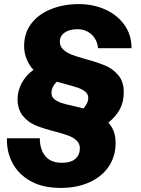

<svg xmlns="http://www.w3.org/2000/svg" viewBox="-20 -730 690 940"><path d="M14 -53H175Q175 2 202 34.5Q229 67 283 67Q327 67 349 47.5Q371 28 371 -4Q371 -27 355 -42Q339 -57 315 -66Q291 -75 249 -86Q191 -101 154.5 -116Q118 -131 92 -162.5Q66 -194 66 -246Q66 -285 86.5 -323.5Q107 -362 144 -388Q124 -408 111 -439.5Q98 -471 98 -504Q98 -569 134 -615.5Q170 -662 231.5 -686Q293 -710 366 -710Q435 -710 494 -684Q553 -658 588.5 -609Q624 -560 624 -494H460Q458 -521 444 -542.5Q430 -564 408 -575.5Q386 -587 360 -587Q320 -587 296.5 -570.5Q273 -554 273 -526Q273 -503 289.5 -487.5Q306 -472 330.5 -462.5Q355 -453 398 -441Q457 -425 495 -409Q533 -393 559.5 -361.5Q586 -330 586 -279Q586 -232 567.5 -196.5Q549 -161 511 -130Q522 -116 529 -104Q536 -92 541 -73.5Q546 -55 546 -30Q546 35 512.5 85Q479 135 418 162.5Q357 190 277 190Q188 190 128.5 156Q69 122 40.5 67Q12 12 14 -53ZM340 -211 389 -199Q400 -213 406 -225Q412 -237 412 -251Q412 -269 397.5 -281Q383 -293 361 -300.5Q339 -308 298 -319L258 -330Q232 -304 232 -275Q232 -256 246 -244.5Q260 -233 281 -226Q302 -219 340 -211Z"/></svg>

Font: Azeret Mono
Style: Bold Italic
Weight: 700
Italic angle: -12°
Designer: Martin Vácha
Foundry: Displaay
Version: Version 1.000; Glyphs 3.0.3, build 3074